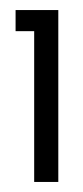

<svg xmlns="http://www.w3.org/2000/svg" viewBox="-20 -642 166 382"><path d="M96 -622V-280H48V-580H11V-622Z"/></svg>

Font: Teko Light
Style: Regular
Weight: 300
Designer: Manushi Parikh, Jonny Pinhorn
Foundry: Indian Type Foundry
Version: Version 1.105;PS 1.0;hotconv 1.0.78;makeotf.lib2.5.61930; tt